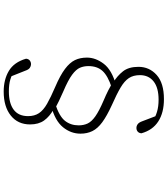

<svg xmlns="http://www.w3.org/2000/svg" viewBox="46 -835 908 1040"><g transform="rotate(-90 500.0 -315.0)"><path d="M483 119Q410 119 362.5 88.5Q315 58 298 -3Q299 -16 307 -23Q315 -30 327 -30Q338 -30 347.5 -23Q357 -16 363 1L397 90L362 57Q386 73 414.5 81.5Q443 90 480 90Q545 90 579 63Q613 36 613 -11Q613 -47 597 -71Q581 -95 545.5 -116Q510 -137 451 -163Q392 -190 358 -215Q324 -240 310 -268.5Q296 -297 296 -333Q296 -385 331 -428Q366 -471 446 -492V-498L458 -470Q390 -448 365.5 -417Q341 -386 341 -343Q341 -316 351 -294.5Q361 -273 390 -252.5Q419 -232 475 -208Q506 -195 530.5 -182.5Q555 -170 574 -159V-155Q609 -134 633.5 -103Q658 -72 658 -19Q658 40 614 79.5Q570 119 483 119ZM524 -749Q589 -749 636 -721Q683 -693 702 -628Q701 -615 692.5 -608Q684 -601 672 -601Q662 -601 652.5 -607.5Q643 -614 637 -632L602 -720L641 -688Q616 -705 589.5 -713Q563 -721 525 -721Q461 -721 426 -695Q391 -669 391 -617Q391 -582 407 -558Q423 -534 458 -514Q493 -494 549 -470Q612 -443 646.5 -417Q681 -391 694.5 -363Q708 -335 708 -298Q708 -251 674.5 -207Q641 -163 558 -140V-135L546 -164Q610 -185 636 -214Q662 -243 662 -290Q662 -315 653 -336Q644 -357 615 -378.5Q586 -400 525 -426Q497 -438 473.5 -449.5Q450 -461 429 -473V-478Q389 -500 367.5 -530Q346 -560 346 -606Q346 -672 394 -710.5Q442 -749 524 -749Z"/></g></svg>

Font: Noto Serif TC
Style: Regular
Weight: 200
Designer: Ryoko NISHIZUKA 西塚涼子 (kana & ideographs); Frank Grießhammer (Latin, Greek & Cyrillic); Wenlong ZHANG 张文龙 (bopomofo); San
Foundry: Adobe
Version: Version 2.001;hotconv 1.1.0;makeotfexe 2.6.0